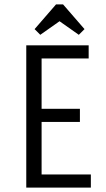

<svg xmlns="http://www.w3.org/2000/svg" viewBox="-20 -857 485 877"><path d="M395 0H100V-650H385V-590H170V-360H345V-300H170V-60H395ZM252 -760 164 -698 138 -724 236 -837H268L366 -724L340 -698Z"/></svg>

Font: Unica One
Style: Regular
Weight: 400
Designer: Eduardo Rodriguez Tunni
Foundry: Eduardo Rodriguez Tunni
Version: Version 1.001